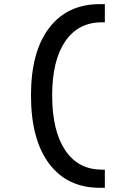

<svg xmlns="http://www.w3.org/2000/svg" viewBox="-20 -811 626 929"><path d="M463.9 97.7Q305.2 97.7 217.5 -19.3Q129.9 -136.2 129.9 -349.6Q129.9 -560.1 217.5 -675.5Q305.2 -791 463.9 -791H487.3V-703.1H473.6Q357.9 -703.1 295.2 -610.4Q232.4 -517.6 232.4 -349.6Q232.4 -178.7 295.2 -84.5Q357.9 9.8 473.6 9.8H487.3V97.7Z"/></svg>

Font: Cascadia Mono
Style: Regular
Weight: 400
Monospace: yes
Designer: Aaron Bell
Foundry: Saja Typeworks
Version: Version 2404.023